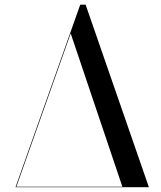

<svg xmlns="http://www.w3.org/2000/svg" viewBox="-20 -784 674 804"><path d="M338.5 -764.5H316L45 0H603.5ZM276 -644 492.5 -2H48.5Z"/></svg>

Font: Bodoni* 96pt
Style: Regular
Weight: 400
Version: Version 2.3